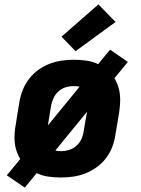

<svg xmlns="http://www.w3.org/2000/svg" viewBox="-20 -800 640 874"><path d="M93 54 11 -2 72 -76Q62 -93 55.5 -112Q49 -131 47 -151.5Q45 -172 46.5 -193Q48 -214 52 -235L68 -335Q73 -363 83.5 -390Q94 -417 112 -440.5Q130 -464 154 -481.5Q178 -499 205.5 -509.5Q233 -520 260.5 -524Q288 -528 316 -528Q345 -528 373.5 -524Q402 -520 427 -508L481 -574L562 -518L501 -444Q511 -427 517.5 -408Q524 -389 526 -368.5Q528 -348 526.5 -327Q525 -306 522 -285L505 -185Q501 -157 490.5 -130Q480 -103 462 -79.5Q444 -56 419.5 -38.5Q395 -21 368 -10.5Q341 0 313 4Q285 8 257 8Q228 8 200 4Q172 0 147 -12ZM198 -229 342 -405Q336 -407 329 -407.5Q322 -408 316 -408Q297 -408 278.5 -402.5Q260 -397 245.5 -383.5Q231 -370 223 -352Q215 -334 212 -316ZM257 -112Q276 -112 294.5 -117.5Q313 -123 328 -136.5Q343 -150 351 -168Q359 -186 361 -204L376 -291L232 -115Q237 -113 244 -112.5Q251 -112 257 -112ZM324 -567 260 -633 428 -780 506 -700Z"/></svg>

Font: Iosevka Heavy Extended
Style: Italic
Weight: 900
Width: 7
Italic angle: -9°
Monospace: yes
Designer: Belleve Invis
Foundry: Belleve Invis
Version: Version 32.5.0; ttfautohint (v1.8.4)